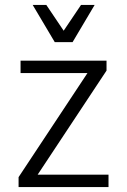

<svg xmlns="http://www.w3.org/2000/svg" viewBox="-20 -755 513 775"><path d="M55 -40 333 -460H63V-510H410V-470L132 -50H418V0H55ZM362 -735 273 -585H201L112 -735H167L237 -631L307 -735Z"/></svg>

Font: Radio Canada Light
Style: Regular
Weight: 300
Designer: Charles Daoud, Etienne Aubert Bonn, Alexandre Saumier Demers, Jacques Le Bailly
Foundry: Radio-Canada
Version: Version 2.104;gftools[0.9.28.dev5+ged2979d]